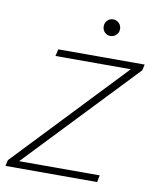

<svg xmlns="http://www.w3.org/2000/svg" viewBox="-88 -759 671 821"><g transform="rotate(10 247.5 -348.5)"><path d="M337 -625Q322 -625 312 -635.5Q302 -646 302 -661Q302 -676 312 -686.5Q322 -697 337 -697Q352 -697 362.5 -686.5Q373 -676 373 -661Q373 -646 362.5 -635.5Q352 -625 337 -625ZM-8 0 -2 -26 448 -500H121L128 -530H503L497 -504L46 -30H396L390 0Z"/></g></svg>

Font: Be Vietnam Pro Thin
Style: Italic
Weight: 100
Italic angle: -12°
Designer: Lam Bao, Tony Le, Vietanh Nguyen
Foundry: Yellow Type Foundry
Version: Version 1.002; ttfautohint (v1.8.3)